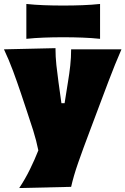

<svg xmlns="http://www.w3.org/2000/svg" viewBox="-25 -751 633 969"><path d="M72 198Q102.5 152 126.2 103.5Q150 55 168.5 8Q158.5 -42 142.5 -92.8Q126.5 -143.5 110 -192L80 -282Q61.5 -337 40.8 -393Q20 -449 -5 -502L255 -508Q255 -464.5 259.5 -423Q264 -381.5 270 -338L285 -230H301L318 -337Q325 -379 329.5 -419.5Q334 -460 334 -502H588Q570.5 -461.5 555.2 -424Q540 -386.5 522.8 -341.2Q505.5 -296 482 -233L429 -92Q393 3 369.5 70.5Q346 138 334 192ZM108 -555V-731Q150 -726.5 196.5 -724.8Q243 -723 294 -723Q345 -723 391.5 -724.8Q438 -726.5 480 -731V-555Q438 -559.5 391.5 -561.2Q345 -563 294 -563Q243 -563 196.5 -561.2Q150 -559.5 108 -555Z"/></svg>

Font: Commissioner Flair Black
Style: Regular
Weight: 900
Designer: Kostas Bartsokas
Foundry: Kostas Bartsokas
Version: Version 1.000; ttfautohint (v1.8.3)